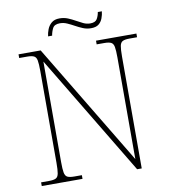

<svg xmlns="http://www.w3.org/2000/svg" viewBox="-93 -945 916 1025"><g transform="rotate(-10 365.5 -432.5)"><path d="M50 0V-20H93Q118 -20 130 -26Q142 -32 145.5 -51Q149 -70 149 -108V-606Q149 -645 145.5 -663.5Q142 -682 130 -688Q118 -694 93 -694H50V-714H170L567 -55V-606Q567 -645 563.5 -663.5Q560 -682 548 -688Q536 -694 511 -694H470V-714H689V-694H648Q623 -694 611 -688Q599 -682 595.5 -663.5Q592 -645 592 -606V0H567L174 -653V-108Q174 -70 177.5 -51Q181 -32 193 -26Q205 -20 230 -20H271V0ZM456 -784Q433 -784 412.5 -792.5Q392 -801 373 -811.5Q354 -822 335 -830.5Q316 -839 296 -839Q266 -839 256.5 -820Q247 -801 244 -781H222Q224 -799 231.5 -818.5Q239 -838 255 -851.5Q271 -865 298 -865Q323 -865 343.5 -856.5Q364 -848 382.5 -837.5Q401 -827 419 -818.5Q437 -810 456 -810Q484 -810 493.5 -826.5Q503 -843 506 -863H528Q526 -844 519 -825.5Q512 -807 497.5 -795.5Q483 -784 456 -784Z"/></g></svg>

Font: Noto Serif Ethiopic Thin
Style: Regular
Weight: 250
Version: Version 2.102